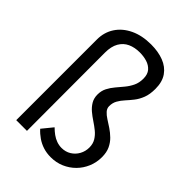

<svg xmlns="http://www.w3.org/2000/svg" viewBox="-231 -904 1026 1026"><g transform="rotate(45 282.5 -391.0)"><path d="M342 12Q311 12 284.5 3.5Q258 -5 235.5 -20.5Q213 -36 195 -56L244 -116Q259 -101 275.5 -89Q292 -77 310.5 -70.5Q329 -64 348 -64Q378 -64 401.5 -78.5Q425 -93 438.5 -117.5Q452 -142 452 -171Q452 -199 439.5 -219.5Q427 -240 408 -255.5Q389 -271 367 -285.5Q345 -300 326 -316Q307 -332 294.5 -353Q282 -374 282 -402Q282 -430 293.5 -452.5Q305 -475 322 -495Q339 -515 356 -535.5Q373 -556 384.5 -580Q396 -604 396 -635Q396 -668 380 -686.5Q364 -705 338.5 -713Q313 -721 283 -721Q245 -721 215.5 -707.5Q186 -694 169 -664.5Q152 -635 152 -588L153 2H72V-608Q72 -662 99.5 -704Q127 -746 177.5 -770Q228 -794 296 -794Q350 -794 391.5 -778Q433 -762 456.5 -728.5Q480 -695 480 -642Q480 -601 469 -572.5Q458 -544 441.5 -523Q425 -502 408.5 -484Q392 -466 381 -446.5Q370 -427 370 -402Q370 -385 382 -371.5Q394 -358 413 -346Q432 -334 453 -320Q474 -306 493 -287.5Q512 -269 524 -243.5Q536 -218 536 -182Q536 -142 521 -106.5Q506 -71 479.5 -44.5Q453 -18 418 -3Q383 12 342 12Z"/></g></svg>

Font: Venryn Sans
Style: Regular
Weight: 400
Designer: Owen Earl, indestructible type* (font) & Cristiano Sobral (main changes)
Version: Version 3.600; ttfautohint (v1.8.3)